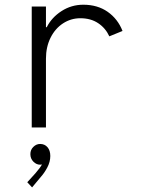

<svg xmlns="http://www.w3.org/2000/svg" viewBox="-20 -543 602 818"><path d="M115.2 -515.1H175.8V-427.2H179.2Q200.2 -468.8 242.2 -495.8Q284.2 -522.9 335 -522.9Q395.5 -522.9 438.7 -492.7Q481.9 -462.4 502 -411.1L445.8 -388.2Q429.7 -423.3 398.2 -444.3Q366.7 -465.3 322.3 -465.3Q282.2 -465.3 248.5 -443.4Q214.8 -421.4 195.3 -382.1Q175.8 -342.8 175.8 -293V0H115.2ZM96.2 233.4 131.3 194.8Q152.3 170.4 158.7 157.7Q153.8 158.7 150.9 158.7Q135.3 158.7 122.3 145.8Q109.4 132.8 109.4 113.8Q109.4 95.2 122.1 82.8Q134.8 70.3 150.9 70.3Q170.4 70.3 182.4 84.2Q194.3 98.1 194.3 121.6Q194.3 146.5 181.4 170.7Q168.5 194.8 153.8 210.9L116.7 255.4Z"/></svg>

Font: Reddit Mono Light
Style: Regular
Weight: 300
Monospace: yes
Designer: Stephen Hutchings
Foundry: Reddit
Version: Version 1.011